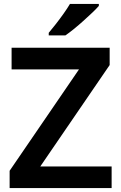

<svg xmlns="http://www.w3.org/2000/svg" viewBox="-20 -957 617 977"><path d="M548 0H29V-88L382 -604H39V-714H538V-626L185 -110H548ZM483 -927Q471 -913 450 -893Q429 -873 404.5 -851Q380 -829 356 -809.5Q332 -790 313 -777H228V-790Q244 -809 264 -834.5Q284 -860 303.5 -887.5Q323 -915 336 -937H483Z"/></svg>

Font: Noto Sans Sora Sompeng SemiBold
Style: Regular
Weight: 600
Version: Version 2.101